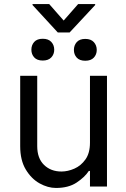

<svg xmlns="http://www.w3.org/2000/svg" viewBox="-20 -919 620 946"><path d="M423.3 -215.9V-545.5H507.1V0H423.3V-76.7H417.6Q397.4 -45.8 357.4 -19.4Q317.5 7.1 255.7 7.1Q215.9 7.1 175.2 -15.4Q134.6 -38 107.1 -83.6Q79.5 -129.3 79.5 -198.9V-545.5H163.4V-198.9Q163.4 -139.2 196.9 -106.5Q230.5 -73.9 282.7 -73.9Q313.9 -73.9 346.4 -88.1Q378.9 -102.3 401.1 -133.5Q423.3 -164.8 423.3 -215.9ZM222.3 -899.1 293.7 -817.8 365.1 -899.1H448.9V-894.2L323.2 -759.2H264.6L140.3 -894.2V-899.1ZM134.6 -674Q134.6 -696.7 148.6 -712.4Q162.6 -728 190.7 -728Q218.4 -728 232.8 -712.4Q247.2 -696.7 247.2 -674Q247.2 -651.6 232.8 -636.2Q218.4 -620.7 190.7 -620.7Q162.6 -620.7 148.6 -636.2Q134.6 -651.6 134.6 -674ZM344.1 -672.9Q344.1 -695.7 358.1 -711.5Q372.2 -727.3 400.2 -727.3Q427.9 -727.3 442.3 -711.5Q456.7 -695.7 456.7 -672.9Q456.7 -650.6 442.3 -635.1Q427.9 -619.7 400.2 -619.7Q372.2 -619.7 358.1 -635.1Q344.1 -650.6 344.1 -672.9Z"/></svg>

Font: Interface
Style: Regular
Weight: 400
Designer: Rasmus Andersson
Foundry: rsms
Version: Version 1.8